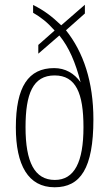

<svg xmlns="http://www.w3.org/2000/svg" viewBox="-20 -782 461 812"><path d="M211 10C320 10 375 -70 375 -277C375 -436 333 -561 259 -654L339 -725V-762L239 -675C199 -713 168 -737 120 -761V-728C153 -709 180 -688 211 -653L142 -592V-555L231 -632C272 -582 299 -518 321 -434C294 -472 256 -494 209 -494C100 -494 47 -415 47 -243C47 -84 99 10 211 10ZM212 -21C126 -21 88 -97 88 -244C88 -385 119 -463 211 -463C301 -463 333 -388 333 -244C333 -97 295 -21 212 -21Z"/></svg>

Font: Noto Serif Thai ExtraCondensed ExtraLight
Style: Regular
Weight: 200
Width: 2
Designer: Monotype Design Team
Foundry: Monotype Imaging Inc.
Version: Version 2.002